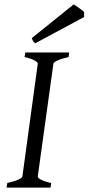

<svg xmlns="http://www.w3.org/2000/svg" viewBox="-20 -854 403 874"><path d="M292 -594.2Q261.2 -587.4 242.7 -579.1Q224.1 -570.8 223.1 -564L151.9 -50.8Q150.9 -44.9 166 -36.4Q181.2 -27.8 212.9 -21L210 0H9.8L13.2 -21Q43.9 -27.8 62.3 -35.9Q80.6 -43.9 82 -50.8L151.9 -564Q152.8 -569.8 137.7 -578.6Q122.6 -587.4 91.8 -594.2L95.2 -615.2H294.9ZM362.8 -776.4 140.6 -657.2Q133.8 -661.6 131.3 -666Q128.9 -670.4 124.5 -680.2L315.4 -834L326.7 -826.7Q333 -822.3 340.1 -817.4Q347.2 -812.5 353.5 -807.6Q359.9 -802.7 362.8 -799.3Z"/></svg>

Font: Gentium Plus Phon
Style: Italic
Weight: 400
Italic angle: -8°
Designer: J. Victor Gaultney, Annie Olsen, Iska Routamaa, Becca Hirsbrunner
Foundry: SIL International
Version: Version 5.000